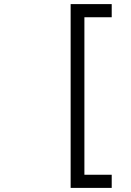

<svg xmlns="http://www.w3.org/2000/svg" viewBox="-20 -815 640 935"><path d="M524 -731H391V36H524V100H324V-795H524Z"/></svg>

Font: Arcon
Style: Regular
Weight: 400
Designer: M. Zarth
Foundry: martin zarth - visuelle & digitale kommunikation
Version: Version 1.131;PS 001.131;hotconv 1.0.70;makeotf.lib2.5.58329